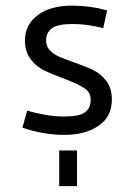

<svg xmlns="http://www.w3.org/2000/svg" viewBox="-20 -465 478 673"><path d="M341.8 -366.2Q286.1 -380.9 236.3 -380.9Q181.6 -380.9 161.6 -365.7Q141.6 -350.6 141.6 -323.2Q141.6 -302.7 154.3 -289.1Q167 -275.4 185.5 -267.1Q204.1 -258.8 237.3 -247.1Q280.3 -232.4 307.1 -219.2Q334 -206.1 353 -180.7Q372.1 -155.3 372.1 -116.2Q372.1 -55.7 325.2 -23.9Q278.3 7.8 206.1 7.8Q168 7.8 129.9 1Q91.8 -5.9 58.6 -17.6L75.2 -77.1Q105.5 -68.4 138.7 -62.5Q171.9 -56.6 204.1 -56.6Q257.8 -56.6 277.8 -71.3Q297.9 -85.9 297.9 -115.2Q297.9 -141.6 275.4 -156.2Q252.9 -170.9 204.1 -189.5Q161.1 -205.1 133.8 -218.8Q106.4 -232.4 86.9 -258.3Q67.4 -284.2 67.4 -323.2Q67.4 -377.9 111.8 -411.6Q156.2 -445.3 232.4 -445.3Q294.9 -445.3 355.5 -428.7ZM250 62.5V125H187.5V62.5ZM250 125V187.5H187.5V125Z"/></svg>

Font: Sudo Variable
Style: Regular
Weight: 400
Monospace: yes
Designer: Jens Kutilek
Foundry: Jens Kutilek
Version: Version 0.040